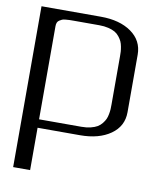

<svg xmlns="http://www.w3.org/2000/svg" viewBox="-87 -653 779 931"><g transform="rotate(10 302.0 -187.0)"><path d="M125 -41.5H333.5Q358.4 -41.5 378.4 -46.4Q398.4 -51.3 411.1 -58.8Q423.8 -66.4 433.1 -78.1Q442.4 -89.8 447.3 -100.3Q452.1 -110.8 454.8 -125.5Q457.5 -140.1 458 -149.9Q458.5 -159.7 458.5 -172.9V-410.6Q458.5 -423.8 458 -433.3Q457.5 -442.9 454.8 -457.5Q452.1 -472.2 447.3 -482.7Q442.4 -493.2 433.1 -505.1Q423.8 -517.1 411.1 -524.4Q398.4 -531.7 378.4 -536.6Q358.4 -541.5 333.5 -541.5H208.5Q194.3 -541.5 187.3 -541.3Q180.2 -541 168.5 -540Q156.7 -539.1 150.6 -536.4Q144.5 -533.7 137.7 -529.3Q130.9 -524.9 127.9 -517.6Q125 -510.3 125 -500ZM41.5 -583.5H333.5Q426.8 -583.5 484.1 -543Q541.5 -502.4 541.5 -433.1V-149.9Q541.5 -80.6 484.1 -40.3Q426.8 0 333.5 0H125V208.5H41.5Z"/></g></svg>

Font: Gputeks
Style: Regular
Weight: 500
Version: Version 0.9